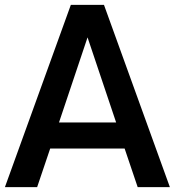

<svg xmlns="http://www.w3.org/2000/svg" viewBox="-29 -770 719 790"><path d="M537.5 0 483.8 -158.8H177.5L123.8 0H-8.8L262.5 -750H398.8L670 0ZM213.8 -266.2H448.8L331.2 -616.2Z"/></svg>

Font: Now Medium
Style: Regular
Weight: 500
Designer: Alfredo Marco Pradil
Foundry: Alfredo Marco Pradil
Version: Version 1.002;PS 001.002;hotconv 1.0.88;makeotf.lib2.5.64775